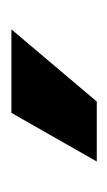

<svg xmlns="http://www.w3.org/2000/svg" viewBox="56 -830 194 347"><g transform="rotate(-90 153.5 -656.0)"><path d="M35.6 -578.6H144L274.4 -732.9H123.5Z"/></g></svg>

Font: Raveo Display
Style: Bold
Weight: 700
Designer: Jakub Foglar, Rasmus Andersson (Inter)
Foundry: Jakubfoglar.com
Version: Version 1.100;Glyphs 3.2.3 (3260)